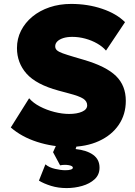

<svg xmlns="http://www.w3.org/2000/svg" viewBox="-20 -734 686 979"><path d="M332.5 15Q248.5 15 169.2 -10.5Q90 -36 35 -84L128.5 -233Q149 -209 183.5 -191Q218 -173 257.5 -163Q297 -153 332.5 -153Q372.5 -153 398.5 -164.5Q424.5 -176 424.5 -197Q424.5 -217.5 404.5 -230.8Q384.5 -244 330.5 -258L278.5 -272Q164.5 -303 115.5 -358.2Q66.5 -413.5 66.5 -489Q66.5 -536.5 87.2 -577.5Q108 -618.5 145.2 -649.2Q182.5 -680 233 -697Q283.5 -714 342.5 -714Q427.5 -714 500.8 -689.2Q574 -664.5 617.5 -621L520.5 -476Q503 -496.5 475.5 -512.2Q448 -528 415 -537Q382 -546 348.5 -546Q322 -546 302.5 -539.8Q283 -533.5 272.2 -522.8Q261.5 -512 261.5 -498Q261.5 -485.5 270.5 -477.5Q279.5 -469.5 300.2 -462Q321 -454.5 356.5 -444L407.5 -429Q521.5 -395.5 571.5 -346.5Q621.5 -297.5 621.5 -220Q621.5 -150.5 585.5 -97.5Q549.5 -44.5 484.5 -14.8Q419.5 15 332.5 15ZM319.5 225Q277 225 240.5 213.8Q204 202.5 178.5 187L211.5 104Q231 120.5 261.2 127.2Q291.5 134 312.5 134Q332 134 341.8 130.5Q351.5 127 351.5 121Q351.5 112 330.8 108.2Q310 104.5 286.5 109L250.5 42L278.5 -20H380.5L365.5 26Q422.5 32 455 55.5Q487.5 79 487.5 121Q487.5 157 462.5 180Q437.5 203 399 214Q360.5 225 319.5 225Z"/></svg>

Font: Geologica Cursive Black
Style: Regular
Weight: 900
Designer: Sindre Bremnes, Frode Helland
Foundry: Monokrom Skriftforlag AS
Version: Version 1.010;gftools[0.9.28]